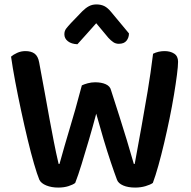

<svg xmlns="http://www.w3.org/2000/svg" viewBox="-20 -843 865 868"><path d="M350 -457Q360 -462 376.5 -466.5Q393 -471 410 -471Q439 -471 458.5 -462Q478 -453 482 -435Q503 -370 520.5 -315Q538 -260 553.5 -209Q569 -158 585 -102H589Q605 -189 619.5 -269.5Q634 -350 647.5 -430.5Q661 -511 672 -600Q696 -612 724 -612Q750 -612 767.5 -600.5Q785 -589 785 -564Q785 -544 780 -505Q775 -466 766.5 -414.5Q758 -363 746.5 -307Q735 -251 722 -196Q709 -141 696 -94.5Q683 -48 671 -16Q660 -8 638 -1.5Q616 5 591 5Q559 5 537 -4.5Q515 -14 509 -30Q497 -62 481 -109.5Q465 -157 448 -214Q431 -271 415 -329Q400 -272 382.5 -212.5Q365 -153 349 -101Q333 -49 320 -16Q310 -8 289.5 -1.5Q269 5 243 5Q213 5 189.5 -4.5Q166 -14 158 -30Q148 -54 134 -102Q120 -150 105 -212.5Q90 -275 75.5 -342.5Q61 -410 49 -473.5Q37 -537 30 -587Q40 -596 57.5 -604Q75 -612 95 -612Q121 -612 136.5 -600.5Q152 -589 157 -561Q172 -483 183 -420.5Q194 -358 204 -304.5Q214 -251 223.5 -202Q233 -153 245 -102H249Q261 -145 272 -183.5Q283 -222 295 -261.5Q307 -301 320.5 -348.5Q334 -396 350 -457ZM470 -672 415 -738Q391 -710 371 -688.5Q351 -667 330 -643Q303 -644 287 -656.5Q271 -669 271 -688Q271 -703 279 -713.5Q287 -724 301 -739L352 -792Q367 -807 382 -815Q397 -823 416 -823Q436 -823 451.5 -815.5Q467 -808 484 -787L563 -692Q563 -673 552 -659Q541 -645 517 -645Q503 -645 492 -652.5Q481 -660 470 -672Z"/></svg>

Font: BalooTamma2SemiBold
Style: Regular
Weight: 600
Designer: Divya Kowshik, Shuchita Grover and Ek Type
Foundry: Ek Type
Version: Version 1.700